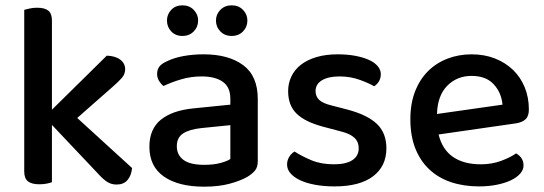

<svg xmlns="http://www.w3.org/2000/svg" viewBox="-20 -686 2044 721"><path d="M175 -2Q168 1 155.5 3.5Q143 6 128 6Q99 6 85 -5Q71 -16 71 -42V-649Q78 -651 91 -654Q104 -657 119 -657Q148 -657 161.5 -646Q175 -635 175 -609V-274L381 -477Q413 -476 431.5 -462Q450 -448 450 -426Q450 -408 438 -394Q426 -380 403 -360L270 -243L476 -55Q473 -26 458.5 -9.5Q444 7 418 7Q398 7 382.5 -3Q367 -13 349 -33L175 -217V-2Z M747 -67Q782 -67 808 -74Q834 -81 845 -89V-216L736 -205Q690 -200 667 -184.5Q644 -169 644 -137Q644 -104 669 -85.5Q694 -67 747 -67ZM745 -482Q838 -482 893 -441.5Q948 -401 948 -314V-81Q948 -58 937.5 -45.5Q927 -33 909 -22Q883 -7 842 4Q801 15 747 15Q650 15 595.5 -23Q541 -61 541 -135Q541 -201 583.5 -236Q626 -271 706 -279L845 -293V-315Q845 -359 816.5 -379Q788 -399 737 -399Q697 -399 660 -388Q623 -377 594 -363Q584 -371 577 -382.5Q570 -394 570 -408Q570 -425 578.5 -436Q587 -447 605 -455Q633 -469 669 -475.5Q705 -482 745 -482ZM724 -609Q724 -585 707.5 -568Q691 -551 665 -551Q639 -551 623 -568Q607 -585 607 -609Q607 -632 623 -649Q639 -666 665 -666Q691 -666 707.5 -649Q724 -632 724 -609ZM909 -609Q909 -585 892.5 -568Q876 -551 850 -551Q824 -551 807.5 -568Q791 -585 791 -609Q791 -632 807.5 -649Q824 -666 850 -666Q876 -666 892.5 -649Q909 -632 909 -609Z M1431 -129Q1431 -62 1381 -24Q1331 14 1236 14Q1197 14 1164 8Q1131 2 1107.5 -9Q1084 -20 1071 -35Q1058 -50 1058 -68Q1058 -83 1065.5 -96Q1073 -109 1086 -117Q1114 -99 1150 -84Q1186 -69 1234 -69Q1279 -69 1303 -84.5Q1327 -100 1327 -129Q1327 -154 1310.5 -169Q1294 -184 1262 -192L1194 -210Q1126 -228 1094 -259Q1062 -290 1062 -344Q1062 -373 1074 -398.5Q1086 -424 1109.5 -442.5Q1133 -461 1168 -471.5Q1203 -482 1248 -482Q1284 -482 1313.5 -476.5Q1343 -471 1364.5 -461.5Q1386 -452 1398 -438Q1410 -424 1410 -408Q1410 -392 1403 -380.5Q1396 -369 1385 -362Q1367 -373 1331.5 -386Q1296 -399 1255 -399Q1213 -399 1189 -384.5Q1165 -370 1165 -344Q1165 -324 1178.5 -311Q1192 -298 1225 -290L1283 -275Q1359 -255 1395 -221Q1431 -187 1431 -129Z M1627 -181Q1641 -124 1681.5 -96.5Q1722 -69 1785 -69Q1827 -69 1862 -82Q1897 -95 1918 -110Q1946 -94 1946 -65Q1946 -48 1933 -33.5Q1920 -19 1897.5 -8.5Q1875 2 1844.5 8Q1814 14 1779 14Q1721 14 1673.5 -2Q1626 -18 1592 -50Q1558 -82 1539.5 -129Q1521 -176 1521 -238Q1521 -298 1539 -343.5Q1557 -389 1588 -419.5Q1619 -450 1661 -466Q1703 -482 1751 -482Q1799 -482 1838.5 -466.5Q1878 -451 1906.5 -423.5Q1935 -396 1950.5 -358Q1966 -320 1966 -275Q1966 -250 1954 -238.5Q1942 -227 1919 -223ZM1751 -401Q1696 -401 1659.5 -364Q1623 -327 1621 -258L1867 -293Q1863 -338 1834 -369.5Q1805 -401 1751 -401Z"/></svg>

Font: Baloo Bhaina 2 Medium
Style: Regular
Weight: 500
Designer: Yesha Goshar, Manish Minz, Shuchita Grover and Ek Type
Foundry: Ek Type
Version: Version 1.640;hotconv 1.0.111;makeotfexe 2.5.65597; ttfautoh